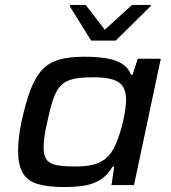

<svg xmlns="http://www.w3.org/2000/svg" viewBox="-20 -747 692 775"><path d="M240 8Q173 8 131.5 -4.5Q90 -17 71.5 -49.5Q53 -82 53 -139Q53 -163 56.5 -194Q60 -225 68 -261Q85 -338 104.5 -388Q124 -438 151.5 -466.5Q179 -495 219.5 -506.5Q260 -518 320 -518Q369 -518 407.5 -512Q446 -506 472 -490Q498 -474 509 -445H515L536 -510H629L521 0H430L441 -74H434Q414 -39 384.5 -21Q355 -3 318.5 2.5Q282 8 240 8ZM284 -75Q325 -75 352.5 -81.5Q380 -88 398.5 -101Q417 -114 430 -133Q439 -146 448 -167Q457 -188 464.5 -212Q472 -236 477.5 -260.5Q483 -285 486 -307Q489 -329 489 -344Q489 -394 459.5 -414.5Q430 -435 357 -435Q308 -435 277.5 -428.5Q247 -422 228 -404Q209 -386 196 -350Q183 -314 171 -255Q163 -223 159.5 -197.5Q156 -172 156 -153Q156 -120 168 -103Q180 -86 208 -80.5Q236 -75 284 -75ZM348 -583 262 -721 264 -727H326L403 -627L513 -727H589L587 -721L447 -583Z"/></svg>

Font: Saira Expanded Medium
Style: Italic
Weight: 500
Width: 7
Italic angle: -12°
Designer: Hector Gatti with collaboration of the Omnibus-Type team
Foundry: Omnibus-Type
Version: Version 1.101